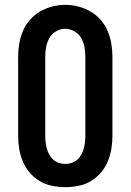

<svg xmlns="http://www.w3.org/2000/svg" viewBox="-20 -766 540 794"><path d="M250 8Q223 8 195.5 2.5Q168 -3 144.5 -17Q121 -31 103 -52Q85 -73 74.5 -98Q64 -123 59.5 -150.5Q55 -178 55 -205V-530Q55 -557 59.5 -584.5Q64 -612 74.5 -637Q85 -662 103 -683Q121 -704 145 -718Q169 -732 196 -739Q223 -746 250 -746Q277 -746 304 -739Q331 -732 355 -718Q379 -704 397 -683Q415 -662 425.5 -637Q436 -612 440.5 -584.5Q445 -557 445 -530V-205Q445 -178 440.5 -150.5Q436 -123 425.5 -98Q415 -73 397 -52Q379 -31 355.5 -17Q332 -3 304.5 2.5Q277 8 250 8ZM250 -88Q264 -88 277 -92.5Q290 -97 300 -106Q310 -115 316.5 -127Q323 -139 326.5 -152Q330 -165 331.5 -178.5Q333 -192 333 -205V-530Q333 -550 329.5 -570.5Q326 -591 316 -608.5Q306 -626 287.5 -636.5Q269 -647 249 -647Q229 -647 211 -636Q193 -625 183.5 -607.5Q174 -590 170.5 -570Q167 -550 167 -530V-205Q167 -192 168.5 -178.5Q170 -165 173.5 -152Q177 -139 183.5 -127Q190 -115 200 -106Q210 -97 223 -92.5Q236 -88 250 -88Z"/></svg>

Font: Iosevka Gothic
Style: Bold
Weight: 700
Monospace: yes
Designer: Belleve Invis
Foundry: Belleve Invis
Version: Version 15.5.1; ttfautohint (v1.8.4)